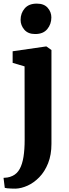

<svg xmlns="http://www.w3.org/2000/svg" viewBox="-34 -824 393 1086"><path d="M54 243Q42 243 29.2 242.5Q16.5 242 6.8 241Q-3 240 -7 238.5L-14 182Q-7 182 7.5 180Q22 178 37.5 170.5Q62.5 158.5 77.2 132Q92 105.5 98.8 63.8Q105.5 22 105.5 -34.5L105 -448.5L37.5 -468.5V-534L224.5 -561H229L257 -541V-10.5Q257 52 238 99.5Q219 147 188.2 178.5Q157.5 210 122 226Q86.5 242 54 243ZM164.5 -631.5Q124.5 -631.5 103.5 -656.2Q82.5 -681 82.5 -711.5Q82.5 -749.5 105.8 -776.5Q129 -803.5 174 -803.5H175Q215 -803.5 235.8 -779.8Q256.5 -756 256.5 -725.5Q256.5 -687.5 233.5 -659.5Q210.5 -631.5 165.5 -631.5Z"/></svg>

Font: Merriweather 36pt ExtraBold
Style: Regular
Weight: 800
Designer: Eben Sorkin
Foundry: Eben Sorkin
Version: Version 2.100